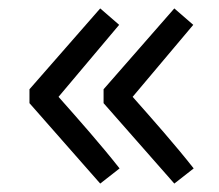

<svg xmlns="http://www.w3.org/2000/svg" viewBox="-20 -510 519 456"><path d="M218 -74 264 -110C220 -166 166 -227 119 -280L263 -451L218 -490L50 -298V-265ZM394 -74 440 -110C396 -166 342 -227 295 -280L439 -451L394 -490L226 -298V-265Z"/></svg>

Font: Spoqa Han Sans Neo Medium
Style: Regular
Weight: 500
Designer: [Spoqa Han Sans Neo] Dong-huui Kim  Younghwa Kang  Yujin Lee  [Noto Sans] Ryoko NISHIZUKA  (kana & ideographs); Paul D. 
Foundry: Spoqa (http://www.spoqa-han-sans.com)
Version: Version 1.000